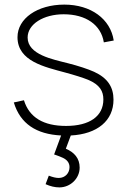

<svg xmlns="http://www.w3.org/2000/svg" viewBox="-20 -575 554 834"><path d="M238 239C285.5 239 326 200.5 326 153C326 112.5 302.5 86.5 266 71L287.5 13.5C403 7.5 473 -51 473 -142C473 -197 447.5 -236 389 -263C362.5 -275 320 -289 274.5 -300.5C210 -317 100 -337.5 100 -412C100 -470.5 169.5 -513 256.5 -513C353 -513 419 -467 431 -391L474 -399C460 -492.5 375 -555 259.5 -555C142 -555 56 -494.5 56 -413.5C56 -308.5 175.5 -284 263 -260C304 -249 341.5 -237 362.5 -228.5C413.5 -207 429 -179 429 -143C429 -70 369 -28 267 -28C169.5 -28 107.5 -64 84 -139.5L40 -130C68 -37.5 137.5 8 245.5 13.5L215 96C216.5 96.5 217 97 218.5 97C233 102 244.5 106.5 253 110.5C269 118 282 130.5 282 151C282 176.5 263.5 198 235 198C223 198 208.5 194.5 192 188L178 225C199 234.5 219 239 238 239Z"/></svg>

Font: Vela Sans ExtLt
Style: Regular
Weight: 200
Designer: Principal design: Mikhail Sharanda - project Manrope.
Design modification: Ravid Balaliev
Foundry: Mikhail Sharanda
Version: Version 1.001